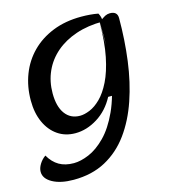

<svg xmlns="http://www.w3.org/2000/svg" viewBox="-124 -698 917 1030"><g transform="rotate(-15 334.5 -182.5)"><path d="M158 235Q86 235 41.5 210.5Q-3 186 -3 148Q-3 128 10 106.5Q23 85 44 70Q67 110 100.5 129.5Q134 149 182 149Q220 149 266.5 129.5Q313 110 359 63.5Q405 17 441.5 -62.5Q478 -142 497.5 -261Q517 -380 511 -545Q535 -565 548.5 -571.5Q562 -578 575 -578Q617 -578 617 -540Q617 -419 602 -305Q587 -191 553.5 -93Q520 5 466.5 78.5Q413 152 336.5 193.5Q260 235 158 235ZM232 -4Q176 -4 134 -33Q92 -62 68.5 -114Q45 -166 45 -235Q45 -312 70.5 -378.5Q96 -445 145 -494.5Q194 -544 264 -572Q334 -600 422 -600Q474 -600 516 -592Q522 -582 525 -570.5Q528 -559 528 -545Q445 -545 378.5 -522.5Q312 -500 265 -459.5Q218 -419 193 -363.5Q168 -308 168 -242Q168 -169 197.5 -128.5Q227 -88 280 -88Q304 -88 334.5 -100.5Q365 -113 395.5 -143Q426 -173 452 -225.5Q478 -278 494 -356.5Q510 -435 510 -545L515 -147H451Q415 -79 355 -41.5Q295 -4 232 -4Z"/></g></svg>

Font: Lemonada
Style: Regular
Weight: 400
Designer: Mohamed Gaber (Arabic), Eduardo Tunni (Latin)
Foundry: Kief Type Foundry
Version: Version 4.005